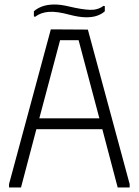

<svg xmlns="http://www.w3.org/2000/svg" viewBox="-20 -830 614 850"><path d="M20 0V-15L205 -700L369 -699L554 -15V0H501L433 -258H141L73 0ZM154 -306H420L328 -652H246ZM287 -765Q232 -780 196.5 -777.5Q161 -775 136 -756L130 -757V-780Q143 -792 164 -800.5Q185 -809 215.5 -810Q246 -811 287 -801Q342 -788 377.5 -786.5Q413 -785 438 -804L444 -803V-780Q431 -768 410 -760.5Q389 -753 359 -753.5Q329 -754 287 -765Z"/></svg>

Font: Phudu Light Light
Style: Regular
Weight: 300
Version: Version 1.005;gftools[0.9.23]